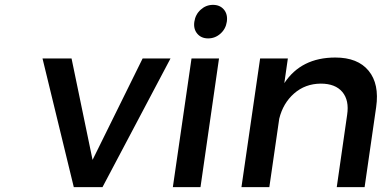

<svg xmlns="http://www.w3.org/2000/svg" viewBox="-20 -774 1579 794"><path d="M155.8 -532.2H275.9L362.8 -112.8L569.8 -532.2H685.1L403.8 0H285.2Z M694.8 0 772 -532.2H885.7L809.1 0ZM783.7 -684.1Q788.1 -714.4 810.1 -734.1Q832 -753.9 860.8 -753.9Q889.6 -753.9 906 -734.4Q922.4 -714.8 918 -684.1Q913.6 -654.3 891.6 -634.8Q869.6 -615.2 840.8 -615.2Q812 -615.2 795.7 -634.8Q779.3 -654.3 783.7 -684.1Z M978.5 0 1055.7 -532.2H1170.4L1155.8 -430.2Q1225.6 -536.1 1366.7 -536.1Q1459.5 -536.1 1504.4 -481.4Q1549.3 -426.8 1535.6 -331.1L1487.8 0H1372.6L1415.5 -298.8Q1424.8 -358.9 1395.8 -393.6Q1366.7 -428.2 1306.6 -428.2Q1242.2 -427.7 1196.3 -387.5Q1150.4 -347.2 1134.8 -283.2L1093.8 0Z"/></svg>

Font: Trueno
Style: Italic
Weight: 400
Designer: Julieta Ulanovsky
Foundry: Julieta Ulanovsky
Version: Version 3.001b | FøM Fix